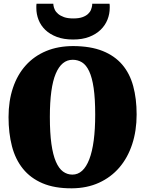

<svg xmlns="http://www.w3.org/2000/svg" viewBox="-20 -1001 780 1032"><path d="M373 -788.6Q322.3 -788.6 285.2 -802.7Q248 -816.9 223.6 -840.3Q199.2 -863.8 187.3 -894.3Q175.3 -924.8 175.3 -958Q175.3 -963.9 175.3 -969.7Q175.3 -975.6 176.3 -981H266.6Q266.6 -979 266.8 -976.6Q267.1 -974.1 267.6 -970.7Q269 -960.4 274.7 -948.5Q280.3 -936.5 292.5 -926.3Q304.7 -916 324.2 -908.9Q343.8 -901.9 374 -901.9Q403.8 -901.9 422.9 -908.7Q441.9 -915.5 453.1 -926Q464.4 -936.5 469 -948.5Q473.6 -960.4 475.1 -970.7Q475.6 -974.1 475.6 -976.6Q475.6 -979 475.6 -981H568.8Q569.8 -975.6 569.8 -970.2Q569.8 -964.8 569.8 -959Q569.8 -925.8 557.6 -895.3Q545.4 -864.7 520.8 -840.8Q496.1 -816.9 459.2 -802.7Q422.4 -788.6 373 -788.6ZM366.2 11.2Q273.4 11.7 208.7 -15.9Q144 -43.5 103.3 -94Q62.5 -144.5 44.2 -215.1Q25.9 -285.6 25.9 -371.6Q25.9 -458.5 49.8 -529.3Q73.7 -600.1 118.7 -649.9Q163.6 -699.7 228 -726.6Q292.5 -753.4 374 -753.4Q466.8 -752.9 531.5 -727.1Q596.2 -701.2 637 -653.6Q677.7 -606 696 -538.1Q714.4 -470.2 714.4 -385.7Q714.4 -298.3 690.4 -225.6Q666.5 -152.8 621.3 -100.3Q576.2 -47.9 511.7 -18.6Q447.3 10.7 366.2 11.2ZM369.1 -62.5Q428.2 -62.5 460 -145Q491.7 -227.5 491.7 -385.3Q491.7 -470.7 483.4 -527.6Q475.1 -584.5 459.2 -618.2Q443.4 -651.9 420.9 -665.8Q398.4 -679.7 370.6 -679.7Q311 -679.7 279.5 -604.7Q248 -529.8 248 -372.6Q248 -286.6 256.3 -227.5Q264.6 -168.5 280.5 -131.8Q296.4 -95.2 318.8 -78.9Q341.3 -62.5 369.1 -62.5Z"/></svg>

Font: Merriweather UltraBold
Style: Regular
Weight: 900
Designer: Eben Sorkin ( sorkintype@gmail.com )
Foundry: Eben Sorkin
Version: Version 1.570; ttfautohint (v1.3) -l 8 -r 32 -G 0 -x 0 -H 60